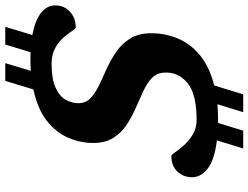

<svg xmlns="http://www.w3.org/2000/svg" viewBox="-130 -728 967 748"><g transform="rotate(-90 354.0 -353.5)"><path d="M261 -71.5Q363.5 -71.5 406.5 -108.2Q449.5 -145 445.5 -199Q444 -228 423.5 -246.8Q403 -265.5 371.8 -280Q340.5 -294.5 306 -309.5Q271.5 -324.5 241 -345Q210.5 -365.5 191 -396.5Q171.5 -427.5 171.5 -474.5Q171.5 -523 191.2 -570.2Q211 -617.5 256.5 -654Q302 -690.5 380 -707.5L413.5 -817H482.5L452.5 -717.5Q474.5 -719 498.5 -719Q512 -719 525 -718.5L555 -817H624L592 -711.5Q649 -701 678.2 -677.8Q707.5 -654.5 707.5 -622.5Q707.5 -587.5 683 -565Q658.5 -542.5 621.5 -542.5Q617 -542.5 607.8 -556.8Q598.5 -571 582.8 -589.5Q567 -608 541.8 -622.2Q516.5 -636.5 480.5 -636.5Q423 -636.5 389.2 -622Q355.5 -607.5 341 -583.5Q326.5 -559.5 326.5 -531.5Q326.5 -503.5 346.2 -484.8Q366 -466 397 -451.2Q428 -436.5 462.8 -420.8Q497.5 -405 528.5 -383.2Q559.5 -361.5 579.2 -329Q599 -296.5 599 -247.5Q599 -193.5 578.5 -144.5Q558 -95.5 513.2 -58.5Q468.5 -21.5 395.5 -3L361 110H291.5L322.5 9.5Q293 12 260.5 12Q254.5 12 249.5 12L219.5 110H150L181.5 7.5Q105 -2 71.5 -28.5Q38 -55 38 -89.5Q38 -122 59.8 -146Q81.5 -170 121.5 -170Q125.5 -170 135.5 -155Q145.5 -140 162.8 -120.8Q180 -101.5 204.5 -86.5Q229 -71.5 261 -71.5Z"/></g></svg>

Font: Newsreader 6pt SemiBold
Style: Italic
Weight: 600
Italic angle: -17°
Designer: Hugues Gentile
Foundry: Production Type
Version: Version 1.003; ttfautohint (v1.8.3)